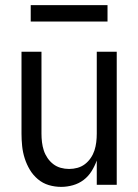

<svg xmlns="http://www.w3.org/2000/svg" viewBox="-20 -722 540 750"><path d="M219 8Q194 8 170.5 1Q147 -6 128 -22Q109 -38 96.5 -59Q84 -80 76.5 -103.5Q69 -127 66.5 -151.5Q64 -176 64 -200V-520H142V-200Q142 -183 144 -166.5Q146 -150 151 -134.5Q156 -119 165.5 -105Q175 -91 188 -81Q201 -71 217 -66.5Q233 -62 250 -62Q267 -62 283 -66.5Q299 -71 312 -81Q325 -91 334.5 -105Q344 -119 349 -134.5Q354 -150 356 -166.5Q358 -183 358 -200V-520H436V0H358V-95Q350 -73 337.5 -53Q325 -33 306.5 -19Q288 -5 265 1.5Q242 8 219 8ZM400 -638H100V-702H400Z"/></svg>

Font: Iosevka Term Curly
Style: Regular
Weight: 400
Designer: Belleve Invis
Foundry: Belleve Invis
Version: Version 32.3.0